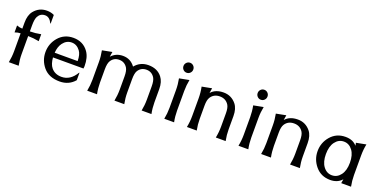

<svg xmlns="http://www.w3.org/2000/svg" viewBox="-17 -1535 4626 2334"><g transform="rotate(20 2296.5 -368.5)"><path d="M83 0Q97.7 -73.2 97.7 -146.5V-378.4Q63 -378.4 24.4 -363.8V-453.6Q62.5 -439 97.7 -439V-517.6Q97.7 -613.8 141.6 -668.5Q205.6 -747.1 306.2 -747.1Q358.4 -747.1 400.4 -726.1V-614.7H395.5Q362.3 -686.5 304.2 -686.5Q243.2 -686.5 213.9 -631.8Q195.3 -597.2 195.3 -517.6V-439Q263.7 -439 336.9 -453.6V-363.8Q263.7 -378.4 195.3 -378.4V-146.5Q195.3 -74.2 210 0Z M934.1 -171.9V-76.7Q860.8 9.8 741.7 9.8Q602.1 9.8 529.3 -76.7Q459 -160.6 459 -268.6Q459 -377.9 529.3 -460.4Q603.5 -546.9 721.7 -546.9Q847.7 -546.9 917 -449.7Q964.8 -382.8 964.8 -268.6L961.9 -237.8H567.4Q574.7 -152.8 609.4 -110.4Q657.7 -50.8 744.1 -50.8Q857.9 -50.8 929.2 -171.9ZM567.4 -298.3H864.3Q864.3 -382.8 831.5 -426.8Q787.1 -486.3 721.7 -486.3Q654.3 -486.3 609.4 -426.8Q572.8 -377.9 567.4 -298.3Z M1096.7 0Q1111.3 -73.2 1111.3 -146.5V-376Q1111.3 -449.2 1096.7 -522.5L1223.6 -546.9Q1217.3 -514.6 1213.4 -481.9Q1272 -546.9 1362.8 -546.9Q1461.4 -546.9 1520 -465.8Q1586.9 -546.9 1692.9 -546.9Q1807.6 -546.9 1869.1 -468.3Q1913.1 -412.1 1913.1 -317.4V-146.5Q1913.1 -73.2 1927.7 0H1800.8Q1815.4 -73.2 1815.4 -146.5V-317.4Q1815.4 -392.1 1793.9 -426.8Q1756.8 -486.3 1687.5 -486.3Q1618.2 -486.3 1582 -428.2Q1561.5 -395 1561.5 -317.4V-146.5Q1561.5 -73.2 1576.2 0H1449.2Q1463.9 -73.2 1463.9 -146.5V-317.4Q1463.9 -392.1 1442.4 -426.8Q1404.8 -486.3 1335.9 -486.3Q1266.6 -486.3 1230.5 -428.2Q1209 -393.6 1209 -317.4V-146.5Q1209 -73.2 1223.6 0Z M2093.8 0Q2108.4 -73.2 2108.4 -146.5V-376Q2108.4 -449.2 2093.8 -522.5L2220.7 -546.9Q2206.1 -473.6 2206.1 -400.4V-146.5Q2206.1 -73.2 2220.7 0ZM2112.3 -637Q2093.8 -655.8 2093.8 -682.6Q2093.8 -709.5 2112.3 -728.3Q2130.9 -747.1 2157.2 -747.1Q2183.6 -747.1 2202.1 -728.3Q2220.7 -709.5 2220.7 -682.6Q2220.7 -655.8 2202.1 -637Q2183.6 -618.2 2157.2 -618.2Q2130.9 -618.2 2112.3 -637Z M2386.7 0Q2401.4 -73.2 2401.4 -146.5V-376Q2401.4 -449.2 2386.7 -522.5L2513.7 -546.9Q2507.3 -514.6 2503.4 -481.9Q2558.6 -546.9 2664.6 -546.9Q2765.1 -546.9 2829.1 -468.3Q2873 -413.6 2873 -317.4V-146.5Q2873 -73.2 2887.7 0H2760.7Q2775.4 -73.2 2775.4 -146.5V-317.4Q2775.4 -390.1 2753.9 -424.3Q2714.8 -486.3 2637.2 -486.3Q2559.6 -486.3 2520.5 -424.3Q2499 -390.1 2499 -317.4V-146.5Q2499 -73.2 2513.7 0Z M3053.7 0Q3068.4 -73.2 3068.4 -146.5V-376Q3068.4 -449.2 3053.7 -522.5L3180.7 -546.9Q3166 -473.6 3166 -400.4V-146.5Q3166 -73.2 3180.7 0ZM3072.3 -637Q3053.7 -655.8 3053.7 -682.6Q3053.7 -709.5 3072.3 -728.3Q3090.8 -747.1 3117.2 -747.1Q3143.6 -747.1 3162.1 -728.3Q3180.7 -709.5 3180.7 -682.6Q3180.7 -655.8 3162.1 -637Q3143.6 -618.2 3117.2 -618.2Q3090.8 -618.2 3072.3 -637Z M3346.7 0Q3361.3 -73.2 3361.3 -146.5V-376Q3361.3 -449.2 3346.7 -522.5L3473.6 -546.9Q3467.3 -514.6 3463.4 -481.9Q3518.6 -546.9 3624.5 -546.9Q3725.1 -546.9 3789.1 -468.3Q3833 -413.6 3833 -317.4V-146.5Q3833 -73.2 3847.7 0H3720.7Q3735.4 -73.2 3735.4 -146.5V-317.4Q3735.4 -390.1 3713.9 -424.3Q3674.8 -486.3 3597.2 -486.3Q3519.5 -486.3 3480.5 -424.3Q3459 -390.1 3459 -317.4V-146.5Q3459 -73.2 3473.6 0Z M4509.8 0H4382.8Q4388.2 -26.9 4391.6 -53.2Q4336.9 9.8 4242.2 9.8Q4122.1 9.8 4049.8 -76.7Q3979.5 -160.6 3979.5 -268.6Q3979.5 -377.9 4049.8 -460.4Q4123.5 -546.9 4242.2 -546.9Q4338.9 -546.9 4389.6 -485.8Q4387.2 -503.9 4382.8 -522.5L4509.8 -546.9Q4495.1 -475.6 4495.1 -400.4V-146.5Q4495.1 -73.2 4509.8 0ZM4354.5 -426.8Q4310.1 -486.3 4242.2 -486.3Q4174.3 -486.3 4129.9 -426.8Q4086.9 -369.1 4086.9 -268.6Q4086.9 -168 4129.9 -110.4Q4174.3 -50.8 4242.2 -50.8Q4310.1 -50.8 4354.5 -110.4Q4397.5 -168 4397.5 -268.6Q4397.5 -369.1 4354.5 -426.8Z"/></g></svg>

Font: Classica
Style: Book
Weight: 400
Version: Version 1.001